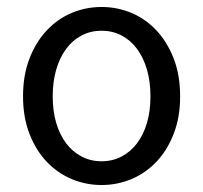

<svg xmlns="http://www.w3.org/2000/svg" viewBox="-20 -518 582 550"><path d="M46 -242Q46 -303 64.5 -350.5Q83 -398 114 -431Q145 -464 185.5 -481Q226 -498 271 -498Q316 -498 356.5 -481Q397 -464 428 -431Q459 -398 477.5 -350.5Q496 -303 496 -242Q496 -182 477.5 -134.5Q459 -87 428 -54.5Q397 -22 356.5 -5Q316 12 271 12Q226 12 185.5 -5Q145 -22 114 -54.5Q83 -87 64.5 -134.5Q46 -182 46 -242ZM131 -242Q131 -200 141 -166Q151 -132 169.5 -107.5Q188 -83 214 -69.5Q240 -56 271 -56Q302 -56 328 -69.5Q354 -83 372.5 -107.5Q391 -132 401 -166Q411 -200 411 -242Q411 -284 401 -318.5Q391 -353 372.5 -378Q354 -403 328 -416.5Q302 -430 271 -430Q240 -430 214 -416.5Q188 -403 169.5 -378Q151 -353 141 -318.5Q131 -284 131 -242Z"/></svg>

Font: Myanmar Sanpya
Style: Regular
Weight: 400
Designer: Danh Hong
Foundry: Google Inc.
Version: Version 2.00 November 22, 2015